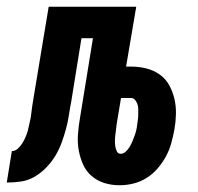

<svg xmlns="http://www.w3.org/2000/svg" viewBox="-67 -540 587 568"><path d="M286 8Q263 8 242 1.5Q221 -5 204.5 -19Q188 -33 179 -53Q170 -73 166 -95Q162 -117 163.5 -140.5Q165 -164 169 -187L208 -427H174L144 -241Q140 -221 137 -200.5Q134 -180 128.5 -159.5Q123 -139 115.5 -118.5Q108 -98 97 -79.5Q86 -61 70 -44.5Q54 -28 35 -17Q16 -6 -5 -3Q-26 0 -47 0L-32 -93Q-22 -93 -14 -100.5Q-6 -108 -0.5 -117Q5 -126 9 -135.5Q13 -145 15.5 -154.5Q18 -164 20 -174Q22 -184 24 -193Q26 -210 28.5 -227Q31 -244 34 -261L77 -520H336L306 -343H320Q344 -343 366 -337.5Q388 -332 405.5 -319.5Q423 -307 433.5 -288Q444 -269 449 -247.5Q454 -226 453.5 -203Q453 -180 449 -157Q445 -136 439.5 -116Q434 -96 424 -77.5Q414 -59 399.5 -42Q385 -25 366.5 -13.5Q348 -2 327.5 3Q307 8 287 8ZM290 -85Q298 -85 305 -91.5Q312 -98 316.5 -105.5Q321 -113 324.5 -121.5Q328 -130 331 -138Q334 -146 336 -154.5Q338 -163 339 -172Q340 -179 341 -187Q342 -195 342 -202.5Q342 -210 342 -217.5Q342 -225 339.5 -232Q337 -239 332.5 -244.5Q328 -250 321 -250H291L278 -172Q277 -163 276 -155Q275 -147 274 -139Q273 -131 273 -123Q273 -115 274 -107.5Q275 -100 278.5 -92.5Q282 -85 290 -85Z"/></svg>

Font: Iosevka SS18 Heavy
Style: Italic
Weight: 900
Italic angle: -9°
Monospace: yes
Designer: Belleve Invis
Foundry: Belleve Invis
Version: Version 25.1.1; ttfautohint (v1.8.4)